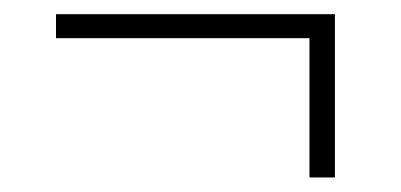

<svg xmlns="http://www.w3.org/2000/svg" viewBox="-20 -348 551 264"><path d="M440.5 -104H405.5V-314H440.5ZM57 -295.5V-328.5H440.5V-295.5Z"/></svg>

Font: Anek Gujarati Medium ExtraLight
Style: Regular
Weight: 250
Version: Version 1.003